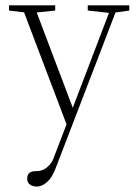

<svg xmlns="http://www.w3.org/2000/svg" viewBox="-20 -455 516 720"><path d="M118.2 244.6Q102.5 244.6 92.3 237.1Q82 229.5 82 215.8Q82 199.7 90.6 193.1Q99.1 186.5 119.1 186.5Q139.6 186.5 156.2 172.6Q172.9 158.7 180.2 140.1L229.5 11.2L70.3 -408.7L13.7 -415.5V-435.1H187V-415.5L117.7 -408.2L252.9 -50.8L388.7 -406.7L309.1 -415.5V-435.1H464.8V-415.5L413.1 -408.2L188 177.7Q175.3 211.4 156.2 228Q137.2 244.6 118.2 244.6Z"/></svg>

Font: Elstob ExtraLight
Style: Regular
Weight: 200
Designer: Peter S. Baker
Version: Version 1.015